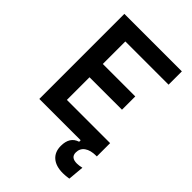

<svg xmlns="http://www.w3.org/2000/svg" viewBox="-261 -797 1107 1107"><g transform="rotate(45 293.0 -243.0)"><path d="M73.2 0V-693.4H542V-585H189.5V-401.4H454.1V-293H189.5V-108.4H542V0H537.1Q491.2 0 465.6 18.3Q439.9 36.6 439.9 69.8Q439.9 110.4 489.3 110.4Q506.3 110.4 529.3 105L520.5 202.6Q495.1 207 471.7 207Q414.6 207 383.3 179.9Q352.1 152.8 352.1 103.5Q352.1 30.3 410.2 12.2V0Z"/></g></svg>

Font: Caskaydia Cove SemiBold
Style: Regular
Weight: 600
Monospace: yes
Designer: Aaron Bell
Foundry: Saja Typeworks
Version: Version 4.300; ttfautohint (v1.8.3)